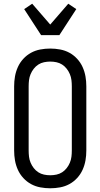

<svg xmlns="http://www.w3.org/2000/svg" viewBox="-20 -1004 540 1032"><path d="M250 8Q223 8 196.5 3Q170 -2 147 -14.5Q124 -27 105.5 -47Q87 -67 76 -91.5Q65 -116 60.5 -142Q56 -168 56 -195V-540Q56 -567 60.5 -593Q65 -619 76 -643.5Q87 -668 105.5 -688Q124 -708 147 -720.5Q170 -733 196.5 -738Q223 -743 250 -743Q277 -743 303.5 -738Q330 -733 353 -720.5Q376 -708 394.5 -688Q413 -668 424 -643.5Q435 -619 439.5 -593Q444 -567 444 -540V-195Q444 -168 439.5 -142Q435 -116 424 -91.5Q413 -67 394.5 -47Q376 -27 353 -14.5Q330 -2 303.5 3Q277 8 250 8ZM250 -62Q267 -62 283.5 -65.5Q300 -69 314 -78Q328 -87 338.5 -100.5Q349 -114 355.5 -129.5Q362 -145 364 -161.5Q366 -178 366 -195V-540Q366 -557 364 -573.5Q362 -590 355.5 -605.5Q349 -621 338.5 -634.5Q328 -648 314 -657Q300 -666 283.5 -669.5Q267 -673 250 -673Q233 -673 216.5 -669.5Q200 -666 186 -657Q172 -648 161.5 -634.5Q151 -621 144.5 -605.5Q138 -590 136 -573.5Q134 -557 134 -540V-195Q134 -178 136 -161.5Q138 -145 144.5 -129.5Q151 -114 161.5 -100.5Q172 -87 186 -78Q200 -69 216.5 -65.5Q233 -62 250 -62ZM201 -815 110 -955 153 -984 250 -872 347 -984 390 -955 299 -815Z"/></svg>

Font: Iosevka NFM
Style: Regular
Weight: 400
Monospace: yes
Designer: Belleve Invis
Foundry: Belleve Invis
Version: Version 29.0.4; ttfautohint (v1.8.4);Nerd Fonts 3.3.0